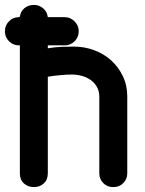

<svg xmlns="http://www.w3.org/2000/svg" viewBox="-31 -751 591 783"><path d="M46 -566Q23 -566 6 -582.5Q-11 -599 -11 -624Q-11 -647 5.5 -664Q22 -681 45 -681L50 -683Q53 -705 69 -718Q85 -731 108 -731Q128 -731 144.5 -717.5Q161 -704 164 -681H233Q256 -681 273 -664Q290 -647 290 -624Q290 -599 273 -582.5Q256 -566 233 -566H164V-554Q193 -559 220.5 -560Q248 -561 270 -561Q313 -561 352.5 -546.5Q392 -532 422 -505Q452 -478 470 -440.5Q488 -403 488 -357V-44Q488 -21 472 -4.5Q456 12 431 12Q406 12 390 -4.5Q374 -21 374 -44V-357Q374 -379 364.5 -396Q355 -413 339 -424.5Q323 -436 303 -441.5Q283 -447 262 -447Q242 -447 214.5 -444.5Q187 -442 164 -438V-44Q164 -18 147.5 -3Q131 12 108 12Q83 12 66.5 -3Q50 -18 50 -44V-566Z"/></svg>

Font: VDS
Style: Bold
Weight: 700
Designer: artmaker
Foundry: artmaker
Version: Version 1.000 2009 initial release